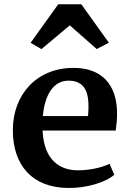

<svg xmlns="http://www.w3.org/2000/svg" viewBox="-20 -887 625 919"><path d="M178.2 -651.9 314 -765.6 442.9 -652.3 501 -682.6 369.1 -866.7H258.8L126.5 -682.1ZM41.5 -264.6C41.5 -93.3 136.2 10.7 304.7 12.7C390.1 14.2 482.4 -12.2 526.9 -50.3L504.4 -103C462.9 -82.5 402.3 -71.8 353.5 -71.8C263.2 -71.8 191.4 -123.5 184.1 -257.3C184.1 -258.8 183.6 -260.3 183.6 -262.2H533.7C537.1 -287.6 541.5 -317.9 540 -358.4C535.2 -481.9 467.8 -563.5 328.1 -562C152.8 -560.5 41.5 -431.6 41.5 -264.6ZM185.1 -331.5C193.4 -425.8 231.4 -501 308.6 -501C332 -501 350.1 -495.6 363.8 -486.3C407.7 -457 405.8 -387.2 401.4 -331.5Z"/></svg>

Font: Merriweather
Style: Bold
Weight: 700
Designer: Eben Sorkin ( eben@eyebytes.com )
Foundry: Sorkin Type Co.
Version: Version 1.003